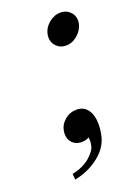

<svg xmlns="http://www.w3.org/2000/svg" viewBox="-108 -455 441 619"><g transform="rotate(-20 112.5 -146.0)"><path d="M172.9 -25.9Q172.9 -12.2 169.9 3.9Q163.1 46.9 126 76.4Q88.9 106 41 115.2L39.1 95.2Q77.1 87.4 100.6 67.1Q124 46.9 127 28.8Q129.9 16.6 127.9 2Q118.2 8.8 102.1 8.8Q83 8.8 71 -3.2Q59.1 -15.1 59.1 -34.2Q59.1 -41 60.1 -43.9Q63 -64.9 80.6 -80.1Q98.1 -95.2 122.1 -95.2Q146 -95.2 159.4 -76.7Q172.9 -58.1 172.9 -25.9ZM117.2 -354Q121.1 -376 139.6 -391.6Q158.2 -407.2 180.2 -407.2Q199.2 -407.2 212.2 -394.5Q225.1 -381.8 225.1 -362.8Q225.1 -361.8 224.6 -358.9Q224.1 -356 224.1 -354Q219.2 -332 201.2 -316.4Q183.1 -300.8 161.1 -300.8Q142.1 -300.8 129.2 -313.5Q116.2 -326.2 116.2 -345.2Q116.2 -346.2 116.7 -349.1Q117.2 -352.1 117.2 -354Z"/></g></svg>

Font: Linux Libertine
Style: Italic
Weight: 400
Italic angle: -12°
Designer: Philipp H. Poll
Foundry: Philipp H. Poll
Version: Version 5.1.6 ; ttfautohint (v0.9)